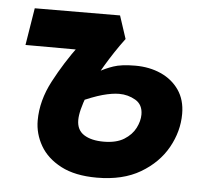

<svg xmlns="http://www.w3.org/2000/svg" viewBox="-44 -565 673 620"><g transform="rotate(5 293.0 -255.0)"><path d="M291.5 9.8Q220.7 9.8 175 -14.2Q129.4 -38.1 107.4 -76.4Q85.4 -114.7 85.4 -157.7Q85.4 -222.2 119.6 -286.9Q153.8 -351.6 196.8 -409.2L268.6 -396.5L24.9 -397L44.4 -517.6L320.8 -518.6L345.2 -444.3Q328.1 -421.4 312.7 -398.2Q297.4 -375 283.7 -352.1Q270 -329.1 257.8 -305.7Q245.1 -276.9 235.6 -251.5Q226.1 -226.1 220.9 -205.8Q215.8 -185.5 215.8 -170.4Q215.8 -138.2 239.5 -123Q263.2 -107.9 303.2 -107.9Q344.2 -107.9 369.4 -123.5Q394.5 -139.2 406 -161.9Q417.5 -184.6 417.5 -205.6Q417.5 -237.8 393.3 -252Q369.1 -266.1 340.3 -266.1Q317.9 -266.1 286.6 -257.6Q255.4 -249 209.5 -228L239.7 -370.6L268.1 -332Q287.1 -343.3 313.2 -352.3Q339.4 -361.3 384.3 -361.3Q430.2 -361.3 467.3 -344.7Q504.4 -328.1 526.4 -296.4Q548.3 -264.6 548.3 -219.2Q548.3 -162.6 519 -110.1Q489.7 -57.6 432.6 -23.9Q375.5 9.8 291.5 9.8Z"/></g></svg>

Font: Cascadia Mono NF
Style: Italic
Weight: 400
Italic angle: -10°
Monospace: yes
Designer: Aaron Bell
Foundry: Saja Typeworks
Version: Version 2404.023